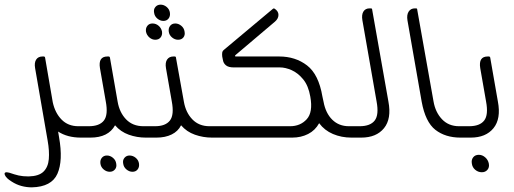

<svg xmlns="http://www.w3.org/2000/svg" viewBox="-36 -592 2211 826"><path d="M334 -49 343 0H312Q254 0 214 -26L218 -2Q236 99 211 155.5Q186 212 101 214Q78 214 56 208Q34 202 14 189Q-9 175 -15 161Q-20 149 -7 149Q-4 149 4 151Q27 159 44.5 163Q62 167 87 167Q131 166 151 146.5Q171 127 174 92.5Q177 58 169 13L115 -299Q111 -322 119.5 -335.5Q128 -349 147 -349H152Q157 -349 158 -344L191 -152Q201 -106 229 -77.5Q257 -49 301 -49Z M581 -49H614L622 0H591Q553 0 518 -12.5Q483 -25 459 -53Q430 0 353 0H330L322 -49H346Q392 -49 411 -73.5Q430 -98 419 -156L394 -299Q386 -349 426 -349H431Q436 -349 437 -344L470 -155Q478 -108 506.5 -78.5Q535 -49 581 -49ZM424 77Q438 77 450 87Q462 97 464 112Q467 127 458.5 137Q450 147 436 147Q422 147 410 137Q398 127 396 112Q394 97 402 87Q410 77 424 77ZM521 77Q536 77 548 87Q560 97 562 112Q564 127 556 137Q548 147 534 147Q520 147 508 137Q496 127 494 112Q491 97 499.5 87Q508 77 521 77Z M667 -502Q653 -502 641 -512Q629 -522 627 -537Q624 -552 632.5 -562Q641 -572 655 -572Q669 -572 681 -562Q693 -552 695 -537Q697 -522 689 -512Q681 -502 667 -502ZM661 -456Q663 -441 655 -431Q647 -421 632 -421Q618 -421 606.5 -431Q595 -441 592 -456Q590 -471 598 -481Q606 -491 620 -491Q635 -491 646.5 -481Q658 -471 661 -456ZM690 -456Q688 -471 696 -481Q704 -491 718 -491Q732 -491 744 -481Q756 -471 758 -456Q761 -441 753 -431Q745 -421 730 -421Q716 -421 704 -431Q692 -441 690 -456ZM865 -49H898L906 0H876Q838 0 802.5 -12.5Q767 -25 743 -53Q730 -27 702.5 -13.5Q675 0 637 0H615L606 -49H631Q676 -49 695 -73.5Q714 -98 703 -156L678 -299Q674 -323 683 -336Q692 -349 710 -349H715Q721 -349 721 -344L755 -155Q763 -108 791.5 -78.5Q820 -49 865 -49Z M1465 -49H1498L1506 0H1476Q1433 0 1396.5 -15.5Q1360 -31 1337 -62Q1320 -31 1289.5 -15.5Q1259 0 1221 0H892L884 -49H1212Q1256 -49 1283.5 -79Q1311 -109 1299 -176Q1291 -223 1268.5 -250.5Q1246 -278 1219 -290Q1192 -302 1168 -302H969Q947 -302 936 -311Q925 -320 923 -334L920 -349Q919 -358 920 -365.5Q921 -373 929 -379L1138 -554Q1141 -557 1145 -555Q1162 -544 1162 -528Q1162 -512 1147 -499L977 -355Q975 -353 975 -352Q975 -349 978 -349H1165Q1235 -349 1285 -310.5Q1335 -272 1351 -177L1356 -154Q1365 -105 1393.5 -77Q1422 -49 1465 -49Z M1518 0H1495L1487 -49H1511Q1557 -49 1576 -73.5Q1595 -98 1584 -156L1523 -505Q1519 -529 1527.5 -542.5Q1536 -556 1554 -556H1559Q1565 -556 1565 -551L1635 -155Q1649 -81 1616 -40.5Q1583 0 1518 0Z M1981 0H1945Q1880 0 1837 -33.5Q1794 -67 1778 -155L1717 -504Q1713 -528 1722 -542Q1731 -556 1749 -556H1754Q1759 -556 1759 -550L1829 -156Q1837 -109 1865.5 -79Q1894 -49 1939 -49H1972Z M1989 0H1966L1958 -49H1982Q2028 -49 2047 -73.5Q2066 -98 2055 -156L2030 -299Q2022 -349 2062 -349H2067Q2072 -349 2073 -344L2106 -155Q2120 -81 2087 -40.5Q2054 0 1989 0ZM2024 74Q2039 74 2051.5 85Q2064 96 2067 112Q2070 128 2061 138.5Q2052 149 2037 149Q2021 149 2008.5 138.5Q1996 128 1994 112Q1991 96 1999.5 85Q2008 74 2024 74Z"/></svg>

Font: Zain Light
Style: Italic
Weight: 300
Italic angle: -10°
Designer: Zain,Boutros
Foundry: Mobile Telecommunications Company (Zain), 2024
Version: Version 1.51; ttfautohint (v1.8.4)